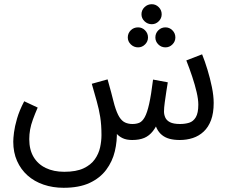

<svg xmlns="http://www.w3.org/2000/svg" viewBox="-20 -660 1089 912"><path d="M282 232Q231 232 187 217Q143 202 111 173.5Q79 145 61 104.5Q43 64 43 13Q43 -3 46.5 -31Q50 -59 61 -97Q72 -135 95 -179L159 -149Q146 -119 136.5 -93Q127 -67 123 -44.5Q119 -22 119 1Q119 51 139.5 85.5Q160 120 197.5 138Q235 156 285 156Q342 156 377 139.5Q412 123 430.5 96.5Q449 70 455.5 40Q462 10 462 -18Q462 -67 456 -104.5Q450 -142 439.5 -179Q429 -216 416 -262L491 -283Q502 -245 508 -221.5Q514 -198 517.5 -184.5Q521 -171 524 -160Q535 -123 547 -104Q559 -85 574.5 -78Q590 -71 609 -71Q628 -71 642 -77Q656 -83 667.5 -103.5Q679 -124 688.5 -166.5Q698 -209 707 -282L777 -269Q774 -251 770 -225Q766 -199 762.5 -173Q759 -147 759 -130Q759 -116 765 -102Q771 -88 787.5 -79.5Q804 -71 835 -71Q859 -71 878.5 -77Q898 -83 910 -103Q922 -123 922 -163Q922 -188 914 -222.5Q906 -257 893 -296Q880 -335 865 -373L940 -402Q953 -370 965.5 -329Q978 -288 986.5 -246.5Q995 -205 995 -171Q995 -123 982.5 -89.5Q970 -56 947.5 -35Q925 -14 896 -4.5Q867 5 834 5Q807 5 786 -0.5Q765 -6 749.5 -18.5Q734 -31 724.5 -50.5Q715 -70 711 -97H739Q724 -60 706.5 -37.5Q689 -15 665.5 -5Q642 5 608 5Q581 5 563 -3.5Q545 -12 533.5 -25.5Q522 -39 515.5 -56.5Q509 -74 505 -92L535 -41Q537 10 525.5 58.5Q514 107 484.5 146.5Q455 186 405.5 209Q356 232 282 232ZM701 -545Q681 -545 666.5 -559Q652 -573 652 -592Q652 -612 666.5 -626Q681 -640 701 -640Q720 -640 734 -626Q748 -612 748 -592Q748 -573 734 -559Q720 -545 701 -545ZM636 -435Q616 -435 601.5 -449Q587 -463 587 -482Q587 -502 601 -516Q615 -530 636 -530Q655 -530 669 -516Q683 -502 683 -482Q683 -463 669 -449Q655 -435 636 -435ZM766 -435Q746 -435 732 -449Q718 -463 718 -482Q718 -502 732 -516Q746 -530 766 -530Q785 -530 799 -516Q813 -502 813 -482Q813 -463 799 -449Q785 -435 766 -435Z"/></svg>

Font: Noto Sans Arabic Condensed
Style: Regular
Weight: 400
Width: 3
Designer: Monotype Design Team, Nadine Chahine, Nizar Qandah and Khaled Hosny
Foundry: Monotype Imaging Inc.
Version: Version 2.012